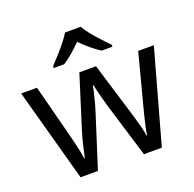

<svg xmlns="http://www.w3.org/2000/svg" viewBox="-133 -903 1052 1039"><g transform="rotate(-20 393.0 -383.5)"><path d="M431 -303Q423 -331 415.5 -357.5Q408 -384 402.5 -407Q397 -430 394 -445H390Q388 -430 382.5 -407Q377 -384 370 -357Q363 -330 354 -302L258 -1H158L11 -537H102L176 -251Q184 -222 191 -192.5Q198 -163 203.5 -136.5Q209 -110 211 -91H215Q218 -103 222 -121Q226 -139 230.5 -159Q235 -179 240.5 -199Q246 -219 251 -235L346 -537H442L534 -235Q541 -212 548.5 -186Q556 -160 562 -135.5Q568 -111 570 -92H574Q576 -109 581.5 -134.5Q587 -160 594.5 -190.5Q602 -221 610 -251L685 -537H775L626 -1H523ZM437 -766Q449 -744 471.5 -716.5Q494 -689 518.5 -662.5Q543 -636 562 -617V-606H500Q474 -622 446 -645.5Q418 -669 391 -696Q364 -669 337 -646Q310 -623 284 -606H224V-617Q243 -637 266.5 -663Q290 -689 312 -716.5Q334 -744 347 -766Z"/></g></svg>

Font: Noto Sans Khmer
Style: Regular
Weight: 400
Designer: Danh Hong and the Monotype Design Team
Foundry: Monotype Imaging Inc.
Version: Version 2.003